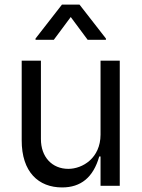

<svg xmlns="http://www.w3.org/2000/svg" viewBox="-20 -810 617 837"><path d="M441.8 -636.4V-642L326.7 -789.8H250L134.9 -642V-636.4H214.5L288.4 -735.8L362.2 -636.4ZM250.7 7.1C332.7 7.1 386.7 -36.9 412.6 -127.8H418.3V0H502.1V-545.5H418.3V-223C418 -120.7 339.8 -73.9 277.7 -73.9C207.7 -73.9 158 -125 158.4 -204.5V-545.5H74.6V-198.9C74.2 -59.7 148.1 7.1 250.7 7.1Z"/></svg>

Font: Riot Sans 2.0
Style: Regular
Weight: 400
Designer: Rasmus Andersson
Foundry: rsms
Version: Version 3.006;hotconv 1.0.109;makeotfexe 2.5.65596